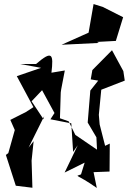

<svg xmlns="http://www.w3.org/2000/svg" viewBox="-20 -878 636 948"><path d="M459 -671 552 -676 588 -793 487 -844 442 -858 415 -703 436 -725 284 -657 468 -666ZM380 -17C348 -4 354 -23 458 50L442 -28L521 -31L522 -169L499 -158L472 -264L468 -311L480 -435L596 -480L589 -527L533 -630L436 -532L428 -486L465 -480L426 -431L413 -273L456 -200L459 -139L352 -212L319 -279L276 -294L280 -422L282 -436L300 -530L234 -519C245 -612 238 -631 158 -562H79L183 -543L63 -502L145 -349L108 -325L31 -286L53 -236L21 -122L9 -113L58 39L140 49L136 -85L146 -181L121 -149L198 -304L195 -289L136 -378L226 -473L187 -434L249 -320L229 -289L332 -269L341 -128L364 -161L299 -26L398 -75Z"/></svg>

Font: Charger Distortion
Style: 2It
Weight: 400
Designer: Jasper
Foundry: Cannot Into Space Fonts
Version: Version 0.98